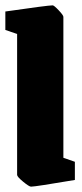

<svg xmlns="http://www.w3.org/2000/svg" viewBox="-24 -685 308 718"><path d="M40 -31V-558L-4 -573V-642Q156 -665 173 -665Q178 -665 195.5 -646.5Q213 -628 213 -622V-95L256 -80V-12Q108 13 92 13Q85 13 62.5 -5.5Q40 -24 40 -31Z"/></svg>

Font: Grenze Black
Style: Regular
Weight: 900
Designer: Renata Polastri
Foundry: Omnibus-Type
Version: Version 1.002; ttfautohint (v1.8)